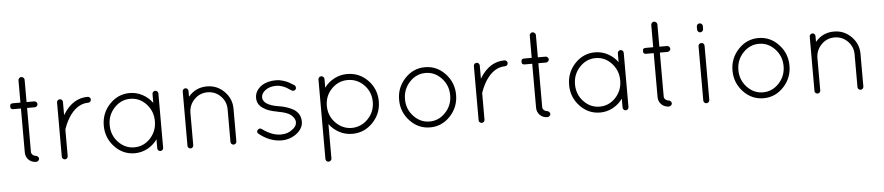

<svg xmlns="http://www.w3.org/2000/svg" viewBox="-47 -1024 7165 1557"><g transform="rotate(-5 3535.0 -245.5)"><path d="M240 -490Q249 -490 256.5 -482.5Q264 -475 264 -466Q264 -457 256.5 -449.5Q249 -442 240 -442H177V-85Q177 -69 189.5 -59Q202 -49 213 -49Q222 -49 230 -41Q238 -33 238 -24Q238 -15 230 -7.5Q222 0 213 0Q176 0 151.5 -24Q127 -48 127 -85V-442H66Q55 -442 49.5 -446Q44 -450 43 -454Q42 -458 42 -466Q42 -474 43 -478Q44 -482 49.5 -486Q55 -490 66 -490H127V-672Q127 -681 134.5 -688.5Q142 -696 151 -696Q161 -696 169 -688.5Q177 -681 177 -672V-490Z M423 -24V-465Q423 -475 430 -482Q437 -489 448 -489Q457 -489 464 -482Q471 -475 471 -465V-357Q475 -365 478 -369Q555 -489 674 -489Q684 -489 691 -482Q698 -475 698 -465Q698 -455 691 -448Q684 -441 674 -441Q594 -441 532 -361Q496 -313 473 -247Q471 -243 471 -239V-24Q471 -14 464 -7Q457 0 448 0Q437 0 430 -7Q423 -14 423 -24Z M1248 -466V-24Q1248 -14 1241 -7Q1234 0 1224 0Q1214 0 1207 -7Q1200 -14 1200 -24V-97Q1168 -52 1119.5 -26Q1071 0 1016 0Q920 0 852 -72Q784 -144 784 -245Q784 -346 852 -418Q920 -490 1016 -490Q1071 -490 1119.5 -464Q1168 -438 1200 -394V-466Q1200 -476 1207 -483Q1214 -490 1224 -490Q1234 -490 1241 -483Q1248 -476 1248 -466ZM1016 -48Q1092 -48 1146 -105.5Q1200 -163 1200 -245Q1200 -327 1146 -385Q1092 -443 1016 -443Q941 -443 886.5 -385Q832 -327 832 -245Q832 -163 886.5 -105.5Q941 -48 1016 -48Z M1796 -24V-290Q1796 -352 1752 -396.5Q1708 -441 1645 -441Q1583 -441 1539 -397Q1495 -353 1493 -290V-24V-20Q1491 -12 1488 -9Q1482 0 1470 0H1464Q1453 -3 1448 -13Q1447 -14 1447 -16L1446 -18V-24V-290V-298V-465Q1446 -475 1453 -482Q1460 -489 1470 -489Q1480 -489 1486.5 -482Q1493 -475 1493 -465V-418Q1552 -489 1645 -489Q1727 -489 1785.5 -430.5Q1844 -372 1844 -290V-24Q1844 -14 1837 -7Q1830 0 1820 0Q1810 0 1803 -7Q1796 -14 1796 -24Z M2028 -70Q2011 -85 2025 -102Q2031 -110 2041 -111Q2051 -112 2059 -105Q2137 -48 2209 -48Q2265 -48 2302 -78Q2339 -103 2339 -138Q2338 -170 2304 -198Q2273 -222 2200 -234L2198 -235Q2120 -249 2087 -273Q2034 -304 2034 -361Q2034 -418 2087 -457Q2135 -490 2207 -490Q2236 -490 2265.5 -480.5Q2295 -471 2310.5 -462.5Q2326 -454 2353 -437Q2361 -431 2363 -421Q2365 -411 2360 -403Q2355 -395 2345 -393Q2335 -391 2327 -396Q2302 -413 2289 -420.5Q2276 -428 2252.5 -436.5Q2229 -445 2207 -445Q2149 -445 2114 -417Q2083 -392 2083 -361Q2083 -334 2111 -312Q2146 -288 2211 -278H2213Q2278 -268 2332 -238Q2387 -202 2387 -138Q2387 -81 2331 -39Q2278 0 2209 0Q2114 -1 2028 -70Z M2551 181V-237V-247V-257V-466Q2551 -476 2558 -483Q2565 -490 2575 -490Q2585 -490 2592.5 -483Q2600 -476 2600 -466V-395Q2632 -439 2681 -464.5Q2730 -490 2786 -490Q2885 -490 2954 -419Q3023 -348 3023 -247Q3023 -147 2954 -75Q2885 -3 2786 -3Q2730 -3 2681 -29Q2632 -55 2600 -99V181Q2600 191 2592.5 198Q2585 205 2575 205Q2565 205 2558 198Q2551 191 2551 181ZM2600 -255V-247Q2600 -166 2655 -109Q2710 -52 2786 -51Q2864 -52 2919 -109Q2974 -166 2974 -247Q2974 -328 2919 -384.5Q2864 -441 2786 -441Q2712 -441 2657.5 -387Q2603 -333 2600 -255Z M3256 -72.5Q3188 -145 3188 -245Q3188 -345 3256 -417.5Q3324 -490 3420 -490Q3516 -490 3584 -417.5Q3652 -345 3652 -245Q3652 -145 3584 -72.5Q3516 0 3420 0Q3324 0 3256 -72.5ZM3236 -245Q3236 -164 3290.5 -106Q3345 -48 3420 -48Q3495 -48 3549.5 -106Q3604 -164 3604 -245Q3604 -327 3549.5 -385Q3495 -443 3420 -443Q3345 -443 3290.5 -385Q3236 -327 3236 -245Z M3816 -24V-465Q3816 -475 3823 -482Q3830 -489 3841 -489Q3850 -489 3857 -482Q3864 -475 3864 -465V-357Q3868 -365 3871 -369Q3948 -489 4067 -489Q4077 -489 4084 -482Q4091 -475 4091 -465Q4091 -455 4084 -448Q4077 -441 4067 -441Q3987 -441 3925 -361Q3889 -313 3866 -247Q3864 -243 3864 -239V-24Q3864 -14 3857 -7Q3850 0 3841 0Q3830 0 3823 -7Q3816 -14 3816 -24Z M4402 -490Q4411 -490 4418.5 -482.5Q4426 -475 4426 -466Q4426 -457 4418.5 -449.5Q4411 -442 4402 -442H4339V-85Q4339 -69 4351.5 -59Q4364 -49 4375 -49Q4384 -49 4392 -41Q4400 -33 4400 -24Q4400 -15 4392 -7.5Q4384 0 4375 0Q4338 0 4313.5 -24Q4289 -48 4289 -85V-442H4228Q4217 -442 4211.5 -446Q4206 -450 4205 -454Q4204 -458 4204 -466Q4204 -474 4205 -478Q4206 -482 4211.5 -486Q4217 -490 4228 -490H4289V-672Q4289 -681 4296.5 -688.5Q4304 -696 4313 -696Q4323 -696 4331 -688.5Q4339 -681 4339 -672V-490Z M5036 -466V-24Q5036 -14 5029 -7Q5022 0 5012 0Q5002 0 4995 -7Q4988 -14 4988 -24V-97Q4956 -52 4907.5 -26Q4859 0 4804 0Q4708 0 4640 -72Q4572 -144 4572 -245Q4572 -346 4640 -418Q4708 -490 4804 -490Q4859 -490 4907.5 -464Q4956 -438 4988 -394V-466Q4988 -476 4995 -483Q5002 -490 5012 -490Q5022 -490 5029 -483Q5036 -476 5036 -466ZM4804 -48Q4880 -48 4934 -105.5Q4988 -163 4988 -245Q4988 -327 4934 -385Q4880 -443 4804 -443Q4729 -443 4674.5 -385Q4620 -327 4620 -245Q4620 -163 4674.5 -105.5Q4729 -48 4804 -48Z M5391 -490Q5400 -490 5407.5 -482.5Q5415 -475 5415 -466Q5415 -457 5407.5 -449.5Q5400 -442 5391 -442H5328V-85Q5328 -69 5340.5 -59Q5353 -49 5364 -49Q5373 -49 5381 -41Q5389 -33 5389 -24Q5389 -15 5381 -7.5Q5373 0 5364 0Q5327 0 5302.5 -24Q5278 -48 5278 -85V-442H5217Q5206 -442 5200.5 -446Q5195 -450 5194 -454Q5193 -458 5193 -466Q5193 -474 5194 -478Q5195 -482 5200.5 -486Q5206 -490 5217 -490H5278V-672Q5278 -681 5285.5 -688.5Q5293 -696 5302 -696Q5312 -696 5320 -688.5Q5328 -681 5328 -672V-490Z M5645 -24V-466Q5645 -476 5652 -483Q5659 -490 5669 -490Q5680 -490 5687 -483Q5694 -476 5694 -466V-24Q5694 -14 5686.5 -7Q5679 0 5669 0Q5659 0 5652 -7Q5645 -14 5645 -24ZM5645 -603V-626Q5645 -636 5652 -643Q5659 -650 5669 -650Q5679 -650 5686.5 -643Q5694 -636 5694 -626V-603Q5694 -592 5686.5 -584.5Q5679 -577 5669 -577Q5659 -577 5652 -584.5Q5645 -592 5645 -603Z M5970 -72.5Q5902 -145 5902 -245Q5902 -345 5970 -417.5Q6038 -490 6134 -490Q6230 -490 6298 -417.5Q6366 -345 6366 -245Q6366 -145 6298 -72.5Q6230 0 6134 0Q6038 0 5970 -72.5ZM5950 -245Q5950 -164 6004.5 -106Q6059 -48 6134 -48Q6209 -48 6263.5 -106Q6318 -164 6318 -245Q6318 -327 6263.5 -385Q6209 -443 6134 -443Q6059 -443 6004.5 -385Q5950 -327 5950 -245Z M6900 -24V-290Q6900 -352 6856 -396.5Q6812 -441 6749 -441Q6687 -441 6643 -397Q6599 -353 6597 -290V-24V-20Q6595 -12 6592 -9Q6586 0 6574 0H6568Q6557 -3 6552 -13Q6551 -14 6551 -16L6550 -18V-24V-290V-298V-465Q6550 -475 6557 -482Q6564 -489 6574 -489Q6584 -489 6590.5 -482Q6597 -475 6597 -465V-418Q6656 -489 6749 -489Q6831 -489 6889.5 -430.5Q6948 -372 6948 -290V-24Q6948 -14 6941 -7Q6934 0 6924 0Q6914 0 6907 -7Q6900 -14 6900 -24Z"/></g></svg>

Font: Quicksand
Style: Regular
Weight: 400
Designer: Andrew Paglinawan
Foundry: Andrew Paglinawan
Version: 1.002